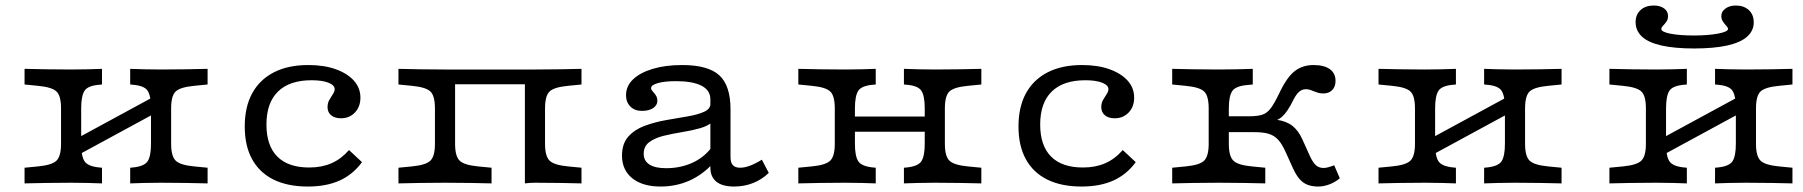

<svg xmlns="http://www.w3.org/2000/svg" viewBox="-20 -661 6500 692"><path d="M560.5 -2.4Q525.8 -2.4 499.6 -1.6Q473.4 -0.8 449.2 0V-56.5L458.1 -57.3Q500 -61.3 512.1 -79.8Q524.2 -98.4 524.2 -142.7V-206.5H596.8V-142.7Q596.8 -98.4 612.9 -82.3Q629 -66.1 679 -61.3L728.2 -56.5V0Q691.1 -0.8 652.4 -1.6Q613.7 -2.4 560.5 -2.4ZM236.3 -2.4Q183.1 -2.4 144.4 -1.6Q105.6 -0.8 68.5 0V-56.5L117.7 -61.3Q167.7 -66.1 183.9 -82.3Q200 -98.4 200 -142.7V-270.2Q200 -315.3 183.9 -331Q167.7 -346.8 117.7 -351.6L68.5 -356.5V-412.9Q105.6 -412.1 144.4 -411.3Q183.1 -410.5 236.3 -410.5Q271.8 -410.5 297.6 -411.3Q323.4 -412.1 347.6 -412.9V-356.5L338.7 -355.6Q296.8 -352.4 284.7 -333.9Q272.6 -315.3 272.6 -270.2V-142.7Q272.6 -98.4 284.7 -79.8Q296.8 -61.3 338.7 -57.3L347.6 -56.5V0Q323.4 -0.8 297.6 -1.6Q271.8 -2.4 236.3 -2.4ZM524.2 -206.5V-270.2Q524.2 -315.3 512.1 -333.9Q500 -352.4 458.1 -355.6L449.2 -356.5V-412.9Q473.4 -412.1 499.6 -411.3Q525.8 -410.5 560.5 -410.5Q613.7 -410.5 652.4 -411.3Q691.1 -412.1 728.2 -412.9V-356.5L679 -351.6Q629 -346.8 612.9 -331Q596.8 -315.3 596.8 -270.2V-206.5ZM229 -84.7V-146.8L566.1 -329.8V-267.7Z M1089.5 11.3Q1016.9 11.3 966.1 -13.7Q915.3 -38.7 888.7 -87.1Q862.1 -135.5 862.1 -204.8Q862.1 -275.8 889.1 -325Q916.1 -374.2 967.3 -400.4Q1018.5 -426.6 1091.1 -426.6Q1147.6 -426.6 1189.5 -411.7Q1231.5 -396.8 1255.2 -370.6Q1279 -344.4 1279 -308.9Q1279 -276.6 1259.3 -255.6Q1239.5 -234.7 1208.9 -234.7Q1186.3 -234.7 1173.4 -245.6Q1160.5 -256.5 1160.5 -275Q1160.5 -289.5 1166.9 -300.8Q1173.4 -312.1 1179.8 -321.8Q1186.3 -331.5 1186.3 -339.5Q1186.3 -354 1163.7 -362.9Q1141.1 -371.8 1103.2 -371.8Q1023.4 -371.8 981.9 -331Q940.3 -290.3 940.3 -212.1Q940.3 -136.3 979.4 -96.8Q1018.5 -57.3 1094.4 -57.3Q1139.5 -57.3 1174.6 -72.6Q1209.7 -87.9 1237.9 -120.2L1284.7 -76.6Q1252.4 -32.3 1204.4 -10.5Q1156.5 11.3 1089.5 11.3Z M1871.8 0V-410.5H1908.1Q1961.3 -410.5 2000 -411.3Q2038.7 -412.1 2075.8 -412.9V-356.5L2026.6 -351.6Q1976.6 -346.8 1960.5 -331Q1944.4 -315.3 1944.4 -270.2V-142.7Q1944.4 -98.4 1960.5 -82.3Q1976.6 -66.1 2026.6 -61.3L2075.8 -56.5V0Q2038.7 -0.8 2000 -1.6Q1961.3 -2.4 1908.1 -2.4Q1890.3 -2.4 1871.8 0ZM1583.9 -2.4Q1530.6 -2.4 1491.9 -1.6Q1453.2 -0.8 1416.1 0V-56.5L1465.3 -61.3Q1515.3 -66.1 1531.5 -82.3Q1547.6 -98.4 1547.6 -142.7V-270.2Q1547.6 -315.3 1531.5 -331Q1515.3 -346.8 1465.3 -351.6L1416.1 -356.5V-412.9Q1453.2 -412.1 1491.9 -411.3Q1530.6 -410.5 1583.9 -410.5H1620.2V-142.7Q1620.2 -98.4 1636.3 -82.3Q1652.4 -66.1 1702.4 -61.3L1751.6 -56.5V0Q1714.5 -0.8 1675.8 -1.6Q1637.1 -2.4 1583.9 -2.4ZM1600.8 -357.3V-410.5H1890.3V-357.3Z M2540.3 -206.5V-303.2Q2540.3 -335.5 2508.5 -352Q2476.6 -368.5 2416.1 -368.5Q2376.6 -368.5 2351.6 -361.7Q2326.6 -354.8 2326.6 -343.5Q2326.6 -337.9 2332.3 -331.9Q2337.9 -325.8 2343.5 -317.7Q2349.2 -309.7 2349.2 -297.6Q2349.2 -281.5 2333.9 -271.4Q2318.5 -261.3 2293.5 -261.3Q2267.7 -261.3 2252 -277Q2236.3 -292.7 2236.3 -317.7Q2236.3 -350.8 2261.7 -375Q2287.1 -399.2 2332.7 -412.9Q2378.2 -426.6 2438.7 -426.6Q2532.3 -426.6 2572.6 -389.5Q2612.9 -352.4 2612.9 -266.9V-206.5ZM2360.5 11.3Q2296 11.3 2258.9 -18.5Q2221.8 -48.4 2221.8 -100Q2221.8 -143.5 2244.8 -169Q2267.7 -194.4 2304 -207.7Q2340.3 -221 2381 -228.2Q2421.8 -235.5 2458.1 -241.5Q2494.4 -247.6 2517.7 -258.1Q2541.1 -268.5 2541.1 -289.5L2550 -223.4Q2533.1 -207.3 2502.8 -198.8Q2472.6 -190.3 2437.5 -184.7Q2402.4 -179 2371.4 -171.4Q2340.3 -163.7 2320.2 -148.8Q2300 -133.9 2300 -106.5Q2300 -81.5 2320.6 -68.1Q2341.1 -54.8 2380.6 -54.8Q2433.9 -54.8 2477.8 -75.4Q2521.8 -96 2550.8 -137.9L2551.6 -74.2Q2512.9 -31.5 2464.9 -10.1Q2416.9 11.3 2360.5 11.3ZM2612.9 -94.4Q2612.9 -75 2621.4 -65.7Q2629.8 -56.5 2647.6 -56.5Q2663.7 -56.5 2683.9 -64.1Q2704 -71.8 2725.8 -85.5L2750.8 -37.9Q2725.8 -13.7 2694 -1.2Q2662.1 11.3 2625.8 11.3Q2583.9 11.3 2562.1 -6Q2540.3 -23.4 2540.3 -57.3V-206.5H2612.9Z M3349.2 -2.4Q3314.5 -2.4 3288.3 -1.6Q3262.1 -0.8 3237.9 0V-56.5L3246.8 -57.3Q3288.7 -61.3 3300.8 -79.8Q3312.9 -98.4 3312.9 -142.7V-206.5H3385.5V-142.7Q3385.5 -98.4 3401.6 -82.3Q3417.7 -66.1 3467.7 -61.3L3516.9 -56.5V0Q3479.8 -0.8 3441.1 -1.6Q3402.4 -2.4 3349.2 -2.4ZM3025 -2.4Q2971.8 -2.4 2933.1 -1.6Q2894.4 -0.8 2857.3 0V-56.5L2906.5 -61.3Q2956.5 -66.1 2972.6 -82.3Q2988.7 -98.4 2988.7 -142.7V-270.2Q2988.7 -315.3 2972.6 -331Q2956.5 -346.8 2906.5 -351.6L2857.3 -356.5V-412.9Q2894.4 -412.1 2933.1 -411.3Q2971.8 -410.5 3025 -410.5Q3060.5 -410.5 3086.3 -411.3Q3112.1 -412.1 3136.3 -412.9V-356.5L3127.4 -355.6Q3085.5 -352.4 3073.4 -333.9Q3061.3 -315.3 3061.3 -270.2V-142.7Q3061.3 -98.4 3073.4 -79.8Q3085.5 -61.3 3127.4 -57.3L3136.3 -56.5V0Q3112.1 -0.8 3086.3 -1.6Q3060.5 -2.4 3025 -2.4ZM3312.9 -206.5V-270.2Q3312.9 -315.3 3300.8 -333.9Q3288.7 -352.4 3246.8 -355.6L3237.9 -356.5V-412.9Q3262.1 -412.1 3288.3 -411.3Q3314.5 -410.5 3349.2 -410.5Q3402.4 -410.5 3441.1 -411.3Q3479.8 -412.1 3516.9 -412.9V-356.5L3467.7 -351.6Q3417.7 -346.8 3401.6 -331Q3385.5 -315.3 3385.5 -270.2V-206.5ZM3033.9 -186.3V-241.1H3338.7V-186.3Z M3878.2 11.3Q3805.6 11.3 3754.8 -13.7Q3704 -38.7 3677.4 -87.1Q3650.8 -135.5 3650.8 -204.8Q3650.8 -275.8 3677.8 -325Q3704.8 -374.2 3756 -400.4Q3807.3 -426.6 3879.8 -426.6Q3936.3 -426.6 3978.2 -411.7Q4020.2 -396.8 4044 -370.6Q4067.7 -344.4 4067.7 -308.9Q4067.7 -276.6 4048 -255.6Q4028.2 -234.7 3997.6 -234.7Q3975 -234.7 3962.1 -245.6Q3949.2 -256.5 3949.2 -275Q3949.2 -289.5 3955.6 -300.8Q3962.1 -312.1 3968.5 -321.8Q3975 -331.5 3975 -339.5Q3975 -354 3952.4 -362.9Q3929.8 -371.8 3891.9 -371.8Q3812.1 -371.8 3770.6 -331Q3729 -290.3 3729 -212.1Q3729 -136.3 3768.1 -96.8Q3807.3 -57.3 3883.1 -57.3Q3928.2 -57.3 3963.3 -72.6Q3998.4 -87.9 4026.6 -120.2L4073.4 -76.6Q4041.1 -32.3 3993.1 -10.5Q3945.2 11.3 3878.2 11.3Z M4336.3 -206.5V-270.2Q4336.3 -315.3 4320.2 -331Q4304 -346.8 4254 -351.6L4204.8 -356.5V-412.9Q4241.9 -412.1 4280.6 -411.3Q4319.4 -410.5 4372.6 -410.5Q4411.3 -410.5 4439.9 -411.3Q4468.5 -412.1 4495.2 -412.9V-356.5L4478.2 -354.8Q4434.7 -351.6 4421.8 -333.5Q4408.9 -315.3 4408.9 -270.2V-206.5ZM4372.6 -2.4Q4319.4 -2.4 4280.6 -1.6Q4241.9 -0.8 4204.8 0V-56.5L4254 -61.3Q4304 -66.1 4320.2 -82.3Q4336.3 -98.4 4336.3 -142.7V-206.5H4408.9V-142.7Q4408.9 -98.4 4425 -82.3Q4441.1 -66.1 4491.1 -61.3L4540.3 -56.5V0Q4503.2 -0.8 4464.5 -1.6Q4425.8 -2.4 4372.6 -2.4ZM4730.6 11.3Q4708.9 11.3 4692.3 4.8Q4675.8 -1.6 4663.7 -15.7Q4651.6 -29.8 4641.1 -52.4L4613.7 -112.9Q4600.8 -141.9 4586.7 -157.3Q4572.6 -172.6 4552.8 -178.6Q4533.1 -184.7 4501.6 -184.7H4391.1V-241.9H4481.5Q4512.1 -241.9 4529.4 -247.6Q4546.8 -253.2 4560.1 -271Q4573.4 -288.7 4590.3 -324.2Q4617.7 -382.3 4646 -404.4Q4674.2 -426.6 4714.5 -426.6Q4752.4 -426.6 4773 -411.7Q4793.5 -396.8 4793.5 -369.4Q4793.5 -349.2 4781.9 -336.7Q4770.2 -324.2 4749.2 -324.2Q4738.7 -324.2 4730.6 -326.6Q4722.6 -329 4715.7 -331.9Q4708.9 -334.7 4702 -337.1Q4695.2 -339.5 4686.3 -339.5Q4677.4 -339.5 4669.8 -335.5Q4662.1 -331.5 4655.2 -323Q4648.4 -314.5 4641.9 -301.6Q4620.2 -257.3 4600.8 -240.3Q4581.5 -223.4 4546 -216.9L4489.5 -230.6Q4546 -234.7 4581.5 -229.4Q4616.9 -224.2 4638.3 -207.3Q4659.7 -190.3 4674.2 -158.1L4701.6 -97.6Q4712.1 -75 4723 -65.3Q4733.9 -55.6 4750.8 -55.6Q4763.7 -55.6 4788.7 -65.3L4808.9 -18.5Q4792.7 -4.8 4772.2 3.2Q4751.6 11.3 4730.6 11.3Z M5440.3 -2.4Q5405.6 -2.4 5379.4 -1.6Q5353.2 -0.8 5329 0V-56.5L5337.9 -57.3Q5379.8 -61.3 5391.9 -79.8Q5404 -98.4 5404 -142.7V-206.5H5476.6V-142.7Q5476.6 -98.4 5492.7 -82.3Q5508.9 -66.1 5558.9 -61.3L5608.1 -56.5V0Q5571 -0.8 5532.3 -1.6Q5493.5 -2.4 5440.3 -2.4ZM5116.1 -2.4Q5062.9 -2.4 5024.2 -1.6Q4985.5 -0.8 4948.4 0V-56.5L4997.6 -61.3Q5047.6 -66.1 5063.7 -82.3Q5079.8 -98.4 5079.8 -142.7V-270.2Q5079.8 -315.3 5063.7 -331Q5047.6 -346.8 4997.6 -351.6L4948.4 -356.5V-412.9Q4985.5 -412.1 5024.2 -411.3Q5062.9 -410.5 5116.1 -410.5Q5151.6 -410.5 5177.4 -411.3Q5203.2 -412.1 5227.4 -412.9V-356.5L5218.5 -355.6Q5176.6 -352.4 5164.5 -333.9Q5152.4 -315.3 5152.4 -270.2V-142.7Q5152.4 -98.4 5164.5 -79.8Q5176.6 -61.3 5218.5 -57.3L5227.4 -56.5V0Q5203.2 -0.8 5177.4 -1.6Q5151.6 -2.4 5116.1 -2.4ZM5404 -206.5V-270.2Q5404 -315.3 5391.9 -333.9Q5379.8 -352.4 5337.9 -355.6L5329 -356.5V-412.9Q5353.2 -412.1 5379.4 -411.3Q5405.6 -410.5 5440.3 -410.5Q5493.5 -410.5 5532.3 -411.3Q5571 -412.1 5608.1 -412.9V-356.5L5558.9 -351.6Q5508.9 -346.8 5492.7 -331Q5476.6 -315.3 5476.6 -270.2V-206.5ZM5108.9 -84.7V-146.8L5446 -329.8V-267.7Z M6272.6 -2.4Q6237.9 -2.4 6211.7 -1.6Q6185.5 -0.8 6161.3 0V-56.5L6170.2 -57.3Q6212.1 -61.3 6224.2 -79.8Q6236.3 -98.4 6236.3 -142.7V-206.5H6308.9V-142.7Q6308.9 -98.4 6325 -82.3Q6341.1 -66.1 6391.1 -61.3L6440.3 -56.5V0Q6403.2 -0.8 6364.5 -1.6Q6325.8 -2.4 6272.6 -2.4ZM5948.4 -2.4Q5895.2 -2.4 5856.5 -1.6Q5817.7 -0.8 5780.6 0V-56.5L5829.8 -61.3Q5879.8 -66.1 5896 -82.3Q5912.1 -98.4 5912.1 -142.7V-270.2Q5912.1 -315.3 5896 -331Q5879.8 -346.8 5829.8 -351.6L5780.6 -356.5V-412.9Q5817.7 -412.1 5856.5 -411.3Q5895.2 -410.5 5948.4 -410.5Q5983.9 -410.5 6009.7 -411.3Q6035.5 -412.1 6059.7 -412.9V-356.5L6050.8 -355.6Q6008.9 -352.4 5996.8 -333.9Q5984.7 -315.3 5984.7 -270.2V-142.7Q5984.7 -98.4 5996.8 -79.8Q6008.9 -61.3 6050.8 -57.3L6059.7 -56.5V0Q6035.5 -0.8 6009.7 -1.6Q5983.9 -2.4 5948.4 -2.4ZM6236.3 -206.5V-270.2Q6236.3 -315.3 6224.2 -333.9Q6212.1 -352.4 6170.2 -355.6L6161.3 -356.5V-412.9Q6185.5 -412.1 6211.7 -411.3Q6237.9 -410.5 6272.6 -410.5Q6325.8 -410.5 6364.5 -411.3Q6403.2 -412.1 6440.3 -412.9V-356.5L6391.1 -351.6Q6341.1 -346.8 6325 -331Q6308.9 -315.3 6308.9 -270.2V-206.5ZM5941.1 -84.7V-146.8L6278.2 -329.8V-267.7ZM6085.5 -486.3Q6016.1 -486.3 5969 -496.8Q5921.8 -507.3 5898.4 -528.6Q5875 -550 5875 -581.5Q5875 -608.1 5892.7 -624.6Q5910.5 -641.1 5940.3 -641.1Q5963.7 -641.1 5977.8 -630.6Q5991.9 -620.2 5991.9 -603.2Q5991.9 -591.1 5985.9 -582.7Q5979.8 -574.2 5973.8 -568.1Q5967.7 -562.1 5967.7 -556.5Q5967.7 -546 6000.8 -539.5Q6033.9 -533.1 6085.5 -533.1Q6136.3 -533.1 6172.2 -539.9Q6208.1 -546.8 6208.1 -556.5Q6208.1 -561.3 6202 -567.7Q6196 -574.2 6189.9 -583.1Q6183.9 -591.9 6183.9 -603.2Q6183.9 -619.4 6198.8 -630.2Q6213.7 -641.1 6236.3 -641.1Q6265.3 -641.1 6283.1 -624.6Q6300.8 -608.1 6300.8 -580.6Q6300.8 -550 6276.6 -528.6Q6252.4 -507.3 6204.4 -496.8Q6156.5 -486.3 6085.5 -486.3Z"/></svg>

Font: Playfair 5pt SemiExpanded Light
Style: Regular
Weight: 300
Width: 6
Designer: Claus Eggers Sørensen
Foundry: Claus Eggers Sørensen
Version: Version 2.203